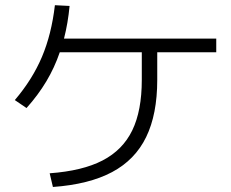

<svg xmlns="http://www.w3.org/2000/svg" viewBox="-20 -746 904 753"><path d="M536.1 -432.6V-541H214.4Q193.8 -480.5 161.6 -426.8Q129.4 -373 84 -322.3L38.1 -353.5Q106.9 -434.1 144.5 -522.9Q182.1 -611.8 195.3 -725.6L252.9 -722.7Q246.6 -655.3 231 -594.7H828.1V-541H596.7V-432.6Q596.7 -297.9 553.2 -208.5Q509.8 -119.1 419.4 -71Q329.1 -22.9 187.5 -12.7L174.8 -66.4Q303.2 -75.7 382.3 -116.7Q461.4 -157.7 498.8 -234.9Q536.1 -312 536.1 -432.6Z"/></svg>

Font: Pretendard GOV Light
Style: Regular
Weight: 300
Designer: Base glyphs from Inter by Rasmus Andersson; Hangeul glyphs from Noto Sans CJK(Source Han Sans) by Jang Soo-young and Kan
Foundry: Kil Hyung-jin
Version: Version 1.309